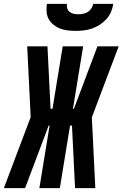

<svg xmlns="http://www.w3.org/2000/svg" viewBox="-63 -975 635 995"><path d="M-43 0 96 -368 78 -735H183L199 -411H209L262 -735H368L315 -411H320L442 -735H552L413 -367L431 0H326L310 -324H300L247 0H141L194 -324H189L119 -138L67 0ZM329 -815Q308 -815 287.5 -817.5Q267 -820 248.5 -827Q230 -834 214.5 -846.5Q199 -859 189.5 -876Q180 -893 178.5 -913.5Q177 -934 180 -955H284Q282 -943 285.5 -931.5Q289 -920 298 -913Q307 -906 319 -903.5Q331 -901 343 -901Q355 -901 368 -903.5Q381 -906 392 -913Q403 -920 410.5 -931.5Q418 -943 420 -955H524Q521 -934 512.5 -913.5Q504 -893 488.5 -876Q473 -859 453.5 -846.5Q434 -834 413.5 -827Q393 -820 371.5 -817.5Q350 -815 329 -815Z"/></svg>

Font: Iosevka Term Curly Heavy
Style: Italic
Weight: 900
Italic angle: -9°
Designer: Belleve Invis
Foundry: Belleve Invis
Version: Version 32.3.0